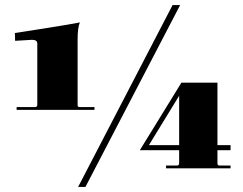

<svg xmlns="http://www.w3.org/2000/svg" viewBox="-20 -668 965 762"><path d="M290 74 665 -648H695L319 74ZM46 -232V-243H119Q128 -243 128 -252V-495Q128 -510 107 -510L40 -506L39 -537L142 -553Q269 -573 297 -579Q288 -559 288 -511V-250Q288 -243 297 -243H355V-232ZM639 0V-11H682Q691 -11 691 -20V-72H535L700 -340H843V-92H895V-72H843V-19Q843 -11 852 -11H895V0ZM571 -92H691V-288Z"/></svg>

Font: Arapey Black-Display
Style: Regular
Weight: 900
Designer: Eduardo Rodriguez Tunni
Foundry: Eduardo Rodriguez Tunni
Version: Version 4.000